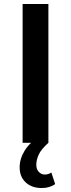

<svg xmlns="http://www.w3.org/2000/svg" viewBox="-20 -720 359 968"><path d="M94 0V-700H224V0ZM190 228Q140 228 109.5 199.5Q79 171 79 124Q79 81 104 40Q129 -1 182 -36L224 0Q187 33 175 60Q163 87 163 111Q163 133 175.5 146.5Q188 160 206 160Q223 160 239 150L258 208Q231 228 190 228Z"/></svg>

Font: Montserrat SemiBold
Style: Regular
Weight: 600
Designer: Julieta Ulanovsky
Foundry: Julieta Ulanovsky
Version: Version 9.000; ttfautohint (v1.8.4.7-5d5b)